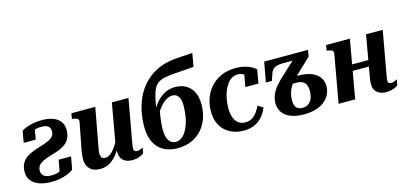

<svg xmlns="http://www.w3.org/2000/svg" viewBox="-66 -1188 3468 1644"><g transform="rotate(-15 1668.5 -366.5)"><path d="M156 -108Q156 -134 169 -152Q182 -170 211 -184.5Q240 -199 290 -213Q345 -228 385.5 -248.5Q426 -269 447.5 -302.5Q469 -336 469 -388Q469 -431 447.5 -461Q426 -491 385 -507Q344 -523 284 -523Q240 -523 204 -515.5Q168 -508 142 -497.5Q116 -487 103 -477L85 -375H192L209 -474Q200 -473 192 -468Q184 -463 178 -454.5Q172 -446 171 -435Q184 -448 198.5 -455.5Q213 -463 230.5 -466Q248 -469 269 -469Q295 -469 311.5 -462Q328 -455 336.5 -442Q345 -429 345 -410Q345 -383 331 -365.5Q317 -348 287.5 -334.5Q258 -321 211 -307Q151 -290 110 -268Q69 -246 48.5 -213Q28 -180 28 -131Q28 -87 52.5 -55Q77 -23 122.5 -6.5Q168 10 232 10Q276 10 312.5 2Q349 -6 378.5 -18.5Q408 -31 426 -45L447 -158H337L314 -34Q335 -44 344 -52Q353 -60 355.5 -68Q358 -76 356 -84Q340 -70 323 -61Q306 -52 286.5 -48Q267 -44 242 -44Q200 -44 178 -60.5Q156 -77 156 -108Z M696 -185Q692 -164 689.5 -148Q687 -132 687 -118Q687 -104 691 -93Q695 -82 704 -76Q713 -70 728 -70Q751 -70 774 -87Q797 -104 820.5 -138Q844 -172 868 -221L883 -183Q852 -122 820 -79Q788 -36 749.5 -12.5Q711 11 661 11Q602 11 570.5 -21.5Q539 -54 539 -108Q539 -126 541.5 -146Q544 -166 549 -194L594 -426Q596 -439 591.5 -446Q587 -453 576 -457.5Q565 -462 548 -464L537 -466L545 -514H757ZM986 -151Q983 -135 981 -122.5Q979 -110 978 -100.5Q977 -91 977 -84Q977 -70 984 -63Q991 -56 1006 -56Q1022 -56 1036.5 -62.5Q1051 -69 1059 -73L1049 -22Q1039 -15 1023 -7.5Q1007 0 987.5 4.5Q968 9 945 9Q896 9 867 -17Q838 -43 838 -94Q838 -101 839 -108Q840 -115 841 -123Q842 -131 844 -140L837 -136L904 -514H1051Z M1419 -437Q1396 -437 1374 -426.5Q1352 -416 1331.5 -396.5Q1311 -377 1292.5 -351Q1274 -325 1258 -295L1245 -349Q1271 -398 1303.5 -431.5Q1336 -465 1375 -483Q1414 -501 1458 -501Q1512 -501 1553 -479Q1594 -457 1617.5 -412.5Q1641 -368 1641 -299Q1641 -233 1621 -176.5Q1601 -120 1563 -78Q1525 -36 1471 -12.5Q1417 11 1350 11Q1297 11 1254.5 -4.5Q1212 -20 1181 -51.5Q1150 -83 1133.5 -130.5Q1117 -178 1117 -242Q1117 -299 1127 -356Q1137 -413 1157.5 -466Q1178 -519 1211 -565Q1244 -611 1290 -647.5Q1336 -684 1395.5 -706.5Q1455 -729 1530 -735L1679 -745L1658 -627L1486 -614Q1433 -610 1397.5 -602.5Q1362 -595 1339 -579.5Q1316 -564 1301.5 -536Q1287 -508 1276.5 -464Q1266 -420 1256 -355L1288 -361Q1279 -324 1274 -291.5Q1269 -259 1266.5 -230.5Q1264 -202 1264 -176Q1264 -135 1273.5 -106Q1283 -77 1301.5 -61.5Q1320 -46 1347 -46Q1376 -46 1398 -62Q1420 -78 1437 -105.5Q1454 -133 1466 -168Q1478 -203 1483.5 -242Q1489 -281 1490 -320Q1491 -363 1482 -388.5Q1473 -414 1457 -425.5Q1441 -437 1419 -437Z M1965 -53Q2001 -53 2027 -69.5Q2053 -86 2071 -112Q2089 -138 2101 -165L2147 -136Q2127 -88 2097 -55Q2067 -22 2026.5 -5Q1986 12 1934 12Q1884 12 1842 -3.5Q1800 -19 1768.5 -48.5Q1737 -78 1720 -121Q1703 -164 1703 -220Q1703 -282 1723.5 -337.5Q1744 -393 1783 -435Q1822 -477 1877 -500.5Q1932 -524 2000 -524Q2050 -524 2086 -514Q2122 -504 2145.5 -490Q2169 -476 2179 -465L2158 -345H2042L2064 -465Q2074 -463 2080.5 -458Q2087 -453 2090.5 -446Q2094 -439 2093 -431Q2092 -423 2087 -415Q2081 -431 2069.5 -442.5Q2058 -454 2042 -460.5Q2026 -467 2005 -467Q1977 -467 1953.5 -453Q1930 -439 1911.5 -414Q1893 -389 1880.5 -356.5Q1868 -324 1861 -286Q1854 -248 1854 -209Q1854 -159 1867 -124Q1880 -89 1905 -71Q1930 -53 1965 -53Z M2510 -340Q2476 -310 2450.5 -278.5Q2425 -247 2411.5 -210Q2398 -173 2398 -127Q2398 -102 2406 -84Q2414 -66 2430.5 -56Q2447 -46 2471 -46Q2494 -46 2512 -55Q2530 -64 2542.5 -80.5Q2555 -97 2561 -120Q2567 -143 2567 -171Q2567 -204 2557 -225.5Q2547 -247 2526.5 -257.5Q2506 -268 2472 -268H2371L2408 -323H2499Q2574 -323 2621.5 -304Q2669 -285 2692 -251.5Q2715 -218 2715 -175Q2715 -137 2699.5 -103.5Q2684 -70 2653.5 -44.5Q2623 -19 2577 -4Q2531 11 2469 11Q2401 11 2353 -7.5Q2305 -26 2280 -61Q2255 -96 2255 -145Q2255 -175 2263.5 -202Q2272 -229 2289 -255.5Q2306 -282 2332.5 -310Q2359 -338 2395 -370L2508 -475L2528 -459H2413Q2384 -459 2364 -455.5Q2344 -452 2331 -444.5Q2318 -437 2309.5 -425Q2301 -413 2295 -396L2275 -337H2222L2254 -514H2643L2633 -457Z M2898 -241H3186L3196 -296H2909ZM2776 0H2923L3014 -514H2803L2795 -466L2808 -464Q2824 -461 2834.5 -457Q2845 -453 2849.5 -445.5Q2854 -438 2852 -426ZM3230 -84Q3230 -92 3232 -105.5Q3234 -119 3237.5 -136.5Q3241 -154 3244 -174L3305 -514H3157L3098 -176Q3095 -159 3092.5 -144.5Q3090 -130 3088.5 -117Q3087 -104 3087 -92Q3087 -59 3100.5 -36.5Q3114 -14 3139 -2.5Q3164 9 3199 9Q3221 9 3240.5 4.5Q3260 0 3276 -7Q3292 -14 3302 -22L3312 -73Q3308 -71 3299 -67Q3290 -63 3280 -59.5Q3270 -56 3259 -56Q3244 -56 3237 -62.5Q3230 -69 3230 -84Z"/></g></svg>

Font: Roboto Serif 72pt SemiCondensed SemiBold
Style: Italic
Weight: 600
Width: 4
Italic angle: -10°
Designer: Greg Gazdowicz
Foundry: Commercial Type
Version: Version 1.008